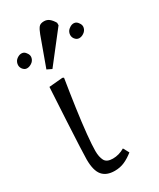

<svg xmlns="http://www.w3.org/2000/svg" viewBox="-234 -866 786 947"><g transform="rotate(-30 159.0 -393.0)"><path d="M125 14Q78 14 55 -13.5Q32 -41 32 -104Q32 -121 34.5 -177Q37 -233 41.5 -317.5Q46 -402 52 -506L130 -513L137 -509Q124 -428 113 -350.5Q102 -273 96 -212Q90 -151 90 -119Q90 -85 101 -64Q112 -43 147 -43Q182 -43 214 -62L232 -29Q207 -9 181.5 2.5Q156 14 125 14ZM109 -575 82 -588 142 -753Q151 -777 160 -788.5Q169 -800 190 -800Q207 -800 219.5 -790Q232 -780 243 -761V-747ZM275 -655Q266 -668 269.5 -684Q273 -700 287 -709Q300 -719 314 -718Q328 -717 337 -703Q348 -689 344 -673.5Q340 -658 326 -649Q313 -640 299 -640.5Q285 -641 275 -655ZM-22 -655Q-31 -668 -27.5 -684Q-24 -700 -11 -709Q3 -719 17 -718Q31 -717 40 -703Q51 -689 47 -673.5Q43 -658 29 -649Q15 -640 1.5 -640.5Q-12 -641 -22 -655Z"/></g></svg>

Font: Literata 12pt Light
Style: Italic
Weight: 300
Italic angle: -2°
Designer: Latin by Veronika Burian and Jose Scaglione. Greek by Irene Vlachou. Cyrillic by Vera Evstafieva
Foundry: TypeTogether
Version: Version 3.002